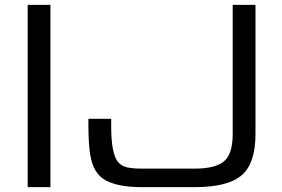

<svg xmlns="http://www.w3.org/2000/svg" viewBox="-20 -770 1159 790"><path d="M93.8 0V-750H187.5V0ZM562.5 0Q469.2 0 416.7 -26.9Q364.3 -53.7 351.6 -131.8Q343.8 -178.2 343.8 -250V-281.2H437.5V-250Q437.5 -138.7 464.8 -104.5Q480 -85.9 504.2 -81.1Q528.3 -76.2 562.5 -76.2H781.2Q865.7 -76.2 901.6 -106.2Q937.5 -136.2 937.5 -218.8V-750H1031.2V-218.8Q1031.2 -99.6 976.6 -50.8Q919.9 0 781.2 0Z"/></svg>

Font: Michroma
Style: Regular
Weight: 400
Designer: Vernon Adams
Foundry: Vernon Adams
Version: Version 1.100; ttfautohint (v1.8.4.7-5d5b);gftools[0.9.29]